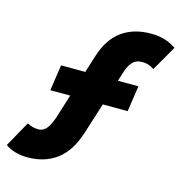

<svg xmlns="http://www.w3.org/2000/svg" viewBox="-112 -796 874 925"><g transform="rotate(15 325.5 -334.0)"><path d="M107 31Q75 31 46 23Q17 15 -4 -1L67 -128Q82 -120 94 -116.5Q106 -113 123 -113Q138 -113 150.5 -121.5Q163 -130 172.5 -146.5Q182 -163 191 -188L296 -522Q324 -613 383 -656Q442 -699 529 -699Q566 -699 596.5 -690Q627 -681 655 -662L583 -537Q566 -548 552.5 -552Q539 -556 524 -556Q494 -556 477 -539Q460 -522 449 -490L343 -155Q313 -60 253.5 -14.5Q194 31 107 31ZM130 -310 149 -439 535 -438 516 -309Z"/></g></svg>

Font: Lexend
Style: Bold Italic
Weight: 700
Italic angle: -8.13011°
Designer: Bonnie Shaver-Troup, Thomas Jockin
Foundry: Lexend
Version: Version 1.007